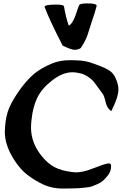

<svg xmlns="http://www.w3.org/2000/svg" viewBox="-20 -1083 715 1103"><path d="M347.7 -1045.9Q357.4 -986.3 375 -935.5Q398.4 -948.2 415.5 -999.5Q432.6 -1050.8 434.6 -1053.7Q440.4 -1063.5 482.4 -1063.5Q535.2 -1063.5 535.2 -1049.8V-1048.8Q525.4 -1010.7 506.8 -957Q501 -940.4 494.1 -917.5Q487.3 -894.5 482.9 -881.8Q478.5 -869.1 468.8 -849.1Q459 -829.1 443.4 -806.6Q426.8 -796.9 409.2 -796.9Q388.7 -796.9 339.8 -821.3Q265.6 -964.8 236.3 -1043V-1043.9Q236.3 -1056.6 302.7 -1056.6Q346.7 -1056.6 347.7 -1045.9ZM602.5 -144.5Q602.5 -144.5 605.5 -144.5Q618.2 -144.5 618.2 -127Q618.2 -99.6 599.6 -75.2Q586.9 -58.6 572.8 -45.9Q558.6 -33.2 540 -25.4Q521.5 -17.6 508.8 -12.7Q496.1 -7.8 470.2 -5.4Q444.3 -2.9 434.1 -2Q423.8 -1 391.1 -0.5Q358.4 0 349.6 0H335Q269.5 0 208 -33.2Q151.4 -63.5 116.2 -96.7Q81.1 -129.9 49.8 -183.6Q7.8 -257.8 7.8 -323.2Q7.8 -340.8 8.8 -349.6Q12.7 -417 33.7 -465.3Q54.7 -513.7 99.6 -575.2Q139.6 -628.9 177.7 -660.2Q215.8 -691.4 275.4 -716.8Q321.3 -737.3 381.8 -737.3Q387.7 -737.3 400.4 -736.8Q413.1 -736.3 419.9 -736.3Q473.6 -735.4 519.5 -716.8Q528.3 -713.9 549.8 -705.6Q571.3 -697.3 580.1 -693.4Q588.9 -689.5 603.5 -680.7Q618.2 -671.9 627.4 -661.1Q636.7 -650.4 643.6 -634.8Q660.2 -600.6 660.2 -568.4Q660.2 -524.4 619.1 -444.3Q594.7 -460.9 586.9 -496.1Q579.1 -531.2 569.3 -544.9Q563.5 -551.8 543 -580.6Q522.5 -609.4 514.6 -618.2Q506.8 -627 486.8 -641.1Q466.8 -655.3 444.3 -661.1Q415 -668 397.5 -668Q337.9 -668 277.3 -619.1Q220.7 -575.2 194.8 -522.9Q168.9 -470.7 161.1 -394.5Q158.2 -371.1 158.2 -350.6Q158.2 -261.7 219.7 -186.5Q254.9 -142.6 294.9 -122.1Q335 -101.6 394.5 -94.7Q410.2 -92.8 418 -92.8Q457 -92.8 517.6 -116.7Q578.1 -140.6 602.5 -144.5Z"/></svg>

Font: LPEducational
Style: Medium
Weight: 500
Designer: Based on Essays1743, by John Stracke, which says:

Based on the typeface in a 1743 English translation of the essays of 
Version: Version 001.204